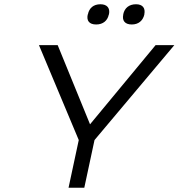

<svg xmlns="http://www.w3.org/2000/svg" viewBox="-20 -882 839 902"><path d="M163 -670 350 -224 302 0H376L424 -224L799 -670H711L403 -298L251 -670ZM392 -813C386 -785 399 -767 432 -767C464 -767 485 -785 491 -813L492 -815C498 -844 483 -862 452 -862C419 -862 399 -844 393 -815ZM559 -813C553 -785 567 -767 599 -767C631 -767 651 -785 658 -813V-815C664 -844 650 -862 619 -862C586 -862 565 -844 559 -815Z"/></svg>

Font: LT Wave Text Light Italic
Style: Regular
Weight: 300
Designer: Daniel Lyons
Version: Version 2.5 (Glyphs App)